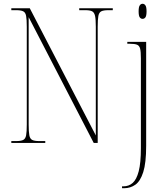

<svg xmlns="http://www.w3.org/2000/svg" viewBox="-20 -758 860 1018"><path d="M40 0V-10H66Q91 -10 103 -16Q115 -22 118.5 -40.5Q122 -59 122 -98V-616Q122 -655 118.5 -673.5Q115 -692 103 -698Q91 -704 66 -704H40V-714H138L488 -40V-616Q488 -655 484 -673.5Q480 -692 468.5 -698Q457 -704 432 -704H400V-714H578V-704H554Q529 -704 517 -698Q505 -692 501.5 -673.5Q498 -655 498 -616V0H477L132 -667V-98Q132 -59 135.5 -40.5Q139 -22 151 -16Q163 -10 188 -10H220V0ZM736 -658Q727 -658 721 -666Q715 -674 715 -698Q715 -721 721 -729.5Q727 -738 736 -738Q745 -738 751 -729.5Q757 -721 757 -698Q757 -674 751 -666Q745 -658 736 -658ZM627 240V230H634Q663 230 683.5 212Q704 194 715.5 150Q727 106 727 27V-449Q727 -484 723 -500Q719 -516 706.5 -521Q694 -526 668 -526H655V-536H755V15Q755 106 739.5 154.5Q724 203 697.5 221.5Q671 240 638 240Z"/></svg>

Font: Noto Serif Display Condensed Thin
Style: Regular
Weight: 100
Width: 3
Designer: Monotype Design Team
Foundry: Monotype Imaging Inc.
Version: Version 2.009